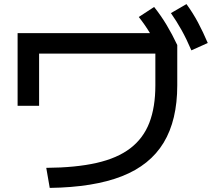

<svg xmlns="http://www.w3.org/2000/svg" viewBox="-20 -875 1040 938"><path d="M206 -55Q350 -56 451.5 -79Q553 -102 616.5 -150.5Q680 -199 709.5 -275Q739 -351 739 -458V-613H171V-358H66V-713H816L846 -655V-458Q846 -288 779.5 -178Q713 -68 575.5 -14Q438 40 223 43ZM766 -613Q739 -669 714 -711Q689 -753 658 -792L733 -841Q767 -798 794 -753Q821 -708 846 -655ZM915 -629Q891 -685 867 -728Q843 -771 815 -811L891 -855Q923 -811 947.5 -765Q972 -719 995 -665Z"/></svg>

Font: M PLUS 2 Medium
Style: Regular
Weight: 500
Designer: Coji Morishita
Foundry: UNDERFOREST DESIGN
Version: Version 1.001